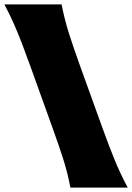

<svg xmlns="http://www.w3.org/2000/svg" viewBox="-20 -855 602 875"><path d="M300.8 0Q288.6 -65.4 269.3 -126.5Q250 -187.5 221.2 -267.1L117.7 -555.2Q97.2 -612.3 79.3 -658.7Q61.5 -705.1 42.7 -747.6Q23.9 -790 0 -835H260.7Q273.9 -767.1 293.9 -703.9Q314 -640.6 343.8 -557.6L448.7 -267.1Q477.5 -187.5 502.4 -126.5Q527.3 -65.4 562 0Z"/></svg>

Font: Pinar-FD Black
Style: Regular
Weight: 900
Designer: Amin Abedi
Version: Version 3.000